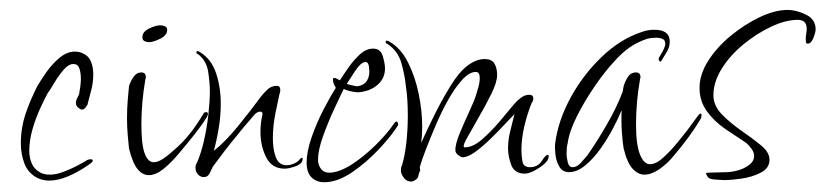

<svg xmlns="http://www.w3.org/2000/svg" viewBox="-20 -356 1664 387"><path d="M54 2Q36 -8 29 -27Q22 -46 22 -67Q22 -83 24.5 -98Q27 -113 31 -125Q36 -140 42 -154Q48 -168 55 -182Q62 -194 73.5 -210.5Q85 -227 100 -239.5Q115 -252 131 -252Q140 -252 148 -248Q159 -243 163.5 -231.5Q168 -220 168 -206Q168 -190 164 -174.5Q160 -159 157 -148Q157 -145 155 -143Q153 -139 149.5 -136.5Q146 -134 142 -136Q133 -141 133 -148Q133 -154 136.5 -160Q140 -166 140 -170Q141 -175 142 -182.5Q143 -190 143 -198Q143 -209 140 -218Q137 -227 128 -227Q118 -227 107.5 -214.5Q97 -202 88.5 -187.5Q80 -173 76 -168Q70 -157 61 -137.5Q52 -118 45.5 -95.5Q39 -73 39 -52Q39 -38 44 -26.5Q49 -15 60 -9Q68 -4 80 -4Q91 -4 101.5 -7.5Q112 -11 121 -15Q130 -19 137.5 -23Q145 -27 152 -31Q157 -35 163 -35Q167 -35 167 -32Q167 -29 156 -22Q137 -9 117 -0.5Q97 8 79 8Q66 8 54 2Z M280 -271Q276 -271 271.5 -273Q267 -275 267 -281Q267 -292 280.5 -298.5Q294 -305 303 -305Q308 -305 312.5 -303Q317 -301 317 -296Q317 -285 303 -278Q289 -271 280 -271ZM340 -46Q325 -28 309.5 -15.5Q294 -3 280 -3Q267 -3 257 -15.5Q247 -28 240 -57Q239 -66 237.5 -83Q236 -100 236 -118Q236 -137 237.5 -154.5Q239 -172 240 -182Q242 -190 248.5 -200Q255 -210 265 -210Q274 -210 274 -200Q274 -199 273.5 -198Q273 -197 273 -196Q269 -173 267 -150.5Q265 -128 265 -105Q265 -65 271.5 -47Q278 -29 290 -29Q299 -29 311 -37.5Q323 -46 338 -60Q351 -72 363 -87Q375 -102 389 -125Q391 -130 395 -130Q402 -130 397 -120Q387 -104 372 -85Q357 -66 340 -46Z M391 1Q384 1 379 -4.5Q374 -10 374 -18Q374 -24 377 -28Q385 -46 391 -72Q397 -98 400 -125Q403 -152 403 -171Q403 -190 399.5 -212Q396 -234 379 -247Q376 -247 376 -251Q376 -253 378 -253Q381 -253 383 -251Q406 -237 415.5 -208.5Q425 -180 425 -147Q425 -123 421 -98.5Q417 -74 411 -52Q434 -70 460 -102Q486 -134 505 -160Q511 -168 519 -175.5Q527 -183 538 -183Q545 -183 545 -174Q545 -173 544.5 -170.5Q544 -168 543 -165Q541 -156 535.5 -129.5Q530 -103 530 -77Q530 -55 536 -39Q542 -23 558 -23Q565 -23 573 -26.5Q581 -30 585 -36Q586 -36 586.5 -37Q587 -38 588 -38Q590 -38 590 -36Q590 -26 576 -21Q562 -16 554 -16Q528 -16 516.5 -39Q505 -62 505 -90Q505 -99 506 -108Q507 -117 509 -125V-127Q509 -131 504 -131Q499 -131 493 -125Q485 -116 472 -100.5Q459 -85 445.5 -68Q432 -51 422 -37.5Q412 -24 409 -20Q407 -16 403 -7.5Q399 1 391 1Z M640 11Q621 13 609.5 3Q598 -7 598 -28Q598 -50 608 -79Q618 -108 632 -135Q646 -162 657 -179Q656 -180 653.5 -185.5Q651 -191 651 -195Q651 -199 654 -199Q657 -199 665 -194Q672 -205 682.5 -220Q693 -235 705.5 -246.5Q718 -258 732 -258Q747 -258 751.5 -243Q756 -228 756 -218Q756 -198 741 -185Q726 -172 703 -170Q694 -170 684.5 -172.5Q675 -175 673 -177Q666 -163 653.5 -136Q641 -109 631 -81Q621 -53 621 -34Q621 -23 627.5 -15Q634 -7 647 -8Q667 -10 690.5 -25.5Q714 -41 737 -63.5Q760 -86 775 -108Q777 -111 779 -111Q781 -111 782 -108Q783 -105 782 -103Q768 -81 743.5 -55Q719 -29 691.5 -10Q664 9 640 11ZM700 -182Q714 -184 720 -194Q726 -204 724 -218Q724 -222 722.5 -226.5Q721 -231 716 -231Q707 -230 695.5 -212.5Q684 -195 679 -187Q681 -186 689.5 -184Q698 -182 700 -182Z M809 10Q800 10 794.5 3Q789 -4 788 -11Q788 -19 790 -22Q796 -41 799 -68Q802 -95 802 -123Q802 -140 801 -155Q800 -170 798 -183Q796 -204 789 -229Q782 -254 760 -268Q758 -268 757.5 -271Q757 -274 759 -274Q763 -274 765 -272Q788 -259 802.5 -230Q817 -201 824 -166.5Q831 -132 831 -101Q831 -92 830.5 -84Q830 -76 829 -68Q841 -95 856.5 -126Q872 -157 888.5 -183.5Q905 -210 919 -221Q927 -228 937 -232.5Q947 -237 957 -237Q971 -237 976.5 -228Q982 -219 982 -205Q982 -190 970 -166Q958 -142 943.5 -117Q929 -92 920 -75.5Q911 -59 917 -59Q933 -59 951 -74.5Q969 -90 986.5 -110.5Q1004 -131 1017 -147Q1022 -153 1030 -159Q1038 -165 1047 -165Q1055 -165 1055 -157Q1055 -154 1053.5 -151.5Q1052 -149 1051 -147Q1042 -124 1036.5 -100Q1031 -76 1031 -53Q1031 -43 1033 -31Q1035 -19 1048 -19Q1064 -19 1072 -31.5Q1080 -44 1084 -44Q1086 -44 1086 -41Q1086 -33 1076.5 -25Q1067 -17 1056 -11.5Q1045 -6 1038 -6Q1017 -6 1010.5 -23.5Q1004 -41 1004 -57Q1004 -74 1008.5 -92Q1013 -110 1017 -126Q1010 -119 996.5 -104.5Q983 -90 967.5 -75Q952 -60 937.5 -49.5Q923 -39 912 -39Q909 -39 903.5 -43.5Q898 -48 898 -52Q897 -64 906.5 -87Q916 -110 926.5 -132.5Q937 -155 940 -166Q941 -169 944 -179.5Q947 -190 947 -199Q947 -211 939 -211Q926 -211 911.5 -195Q897 -179 883.5 -155Q870 -131 858.5 -104Q847 -77 838.5 -55Q830 -33 827 -22Q827 -21 826.5 -20.5Q826 -20 826 -20L827 -13Q824 -6 823 -0.5Q822 5 813 9Q812 9 811.5 9.5Q811 10 809 10Z M1127 -9Q1114 -9 1107.5 -20Q1101 -31 1099.5 -45Q1098 -59 1099 -67Q1105 -113 1130 -159Q1155 -205 1192.5 -241Q1230 -277 1272 -291Q1280 -294 1286.5 -295Q1293 -296 1299 -296Q1330 -296 1330 -272Q1330 -260 1322 -248L1314 -235Q1313 -232 1311 -232Q1309 -232 1308 -235Q1307 -238 1309 -241Q1311 -244 1312.5 -247Q1314 -250 1316 -253Q1321 -263 1321 -268Q1321 -275 1315.5 -277.5Q1310 -280 1302 -280Q1298 -280 1293.5 -279.5Q1289 -279 1285 -278Q1264 -271 1248.5 -260Q1233 -249 1218 -232Q1200 -213 1179 -182.5Q1158 -152 1142.5 -121Q1127 -90 1124 -66Q1122 -60 1122 -47Q1122 -38 1124.5 -28.5Q1127 -19 1134 -19Q1143 -19 1151 -28Q1159 -37 1164 -43Q1181 -67 1202 -103Q1223 -139 1235 -171L1237 -182Q1239 -190 1245 -200Q1251 -210 1262 -210Q1271 -210 1271 -200Q1271 -199 1270.5 -198Q1270 -197 1270 -196Q1266 -173 1264 -150.5Q1262 -128 1262 -105Q1262 -64 1270 -44.5Q1278 -25 1290 -25Q1302 -25 1316.5 -38Q1331 -51 1344.5 -67.5Q1358 -84 1365 -93L1387 -123Q1390 -127 1392 -127Q1394 -127 1394 -124Q1394 -119 1392 -116Q1382 -99 1368.5 -80.5Q1355 -62 1338 -42Q1325 -26 1309 -15Q1293 -4 1279 -4Q1266 -4 1255 -16Q1244 -28 1237 -57Q1235 -68 1233.5 -89.5Q1232 -111 1233 -134Q1227 -119 1216 -98Q1205 -77 1190.5 -56.5Q1176 -36 1159.5 -22.5Q1143 -9 1127 -9Z M1440 7Q1436 7 1422.5 6Q1409 5 1407 1Q1407 1 1405 -2L1403 -6Q1403 -8 1409 -8Q1419 -8 1427.5 -8.5Q1436 -9 1445 -9Q1454 -9 1467 -12.5Q1480 -16 1490 -23.5Q1500 -31 1500 -42Q1500 -49 1494.5 -56.5Q1489 -64 1484 -68Q1464 -81 1442 -96Q1420 -111 1405 -131.5Q1390 -152 1390 -179Q1390 -206 1407.5 -233.5Q1425 -261 1453 -284Q1481 -307 1511.5 -321.5Q1542 -336 1568 -336Q1585 -336 1604.5 -326.5Q1624 -317 1624 -297Q1624 -291 1619.5 -279.5Q1615 -268 1608 -268Q1605 -268 1604.5 -271Q1604 -274 1604 -276Q1604 -282 1605 -287.5Q1606 -293 1606 -298Q1606 -316 1588 -316Q1564 -316 1535 -302.5Q1506 -289 1479 -267Q1452 -245 1435 -218Q1418 -191 1418 -164Q1418 -143 1435 -125.5Q1452 -108 1474.5 -92.5Q1497 -77 1514 -63Q1531 -49 1531 -34Q1531 -17 1513.5 -8Q1496 1 1474.5 4Q1453 7 1440 7Z"/></svg>

Font: Fuggles
Style: Regular
Weight: 400
Designer: Rob Leuschke
Foundry: Robert E. Leuschke
Version: Version 1.100; ttfautohint (v1.8.3)